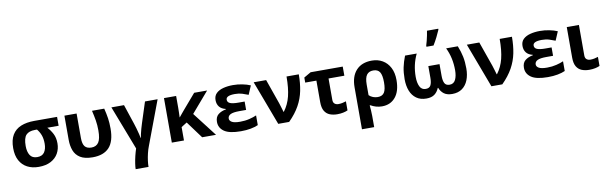

<svg xmlns="http://www.w3.org/2000/svg" viewBox="-58 -1438 7330 2319"><g transform="rotate(-10 3606.5 -278.0)"><path d="M582 -231.9Q582 -163.6 551.3 -108.9Q520.5 -54.2 460.2 -22.2Q399.9 9.8 312 9.8Q231.9 9.8 171.9 -21.5Q111.8 -52.7 78.4 -114.3Q44.9 -175.8 44.9 -266.1Q44.9 -366.7 82.3 -428.5Q119.6 -490.2 188.7 -518.6Q257.8 -546.9 353 -546.9H632.8V-438H494.1Q530.3 -399.9 556.2 -350.1Q582 -300.3 582 -231.9ZM198.2 -266.1Q198.2 -195.3 225.3 -152.6Q252.4 -109.9 314 -109.9Q375 -109.9 402.1 -149.9Q429.2 -189.9 429.2 -254.9Q429.2 -314.9 413.3 -358.2Q397.5 -401.4 367.2 -438H342.8Q267.6 -438 232.9 -400.4Q198.2 -362.8 198.2 -266.1Z M973.6 8.8Q876 8.8 821.3 -25.4Q766.6 -59.6 744.6 -118.2Q722.7 -176.8 722.7 -249V-545.9H872.1V-244.1Q872.1 -172.9 897.7 -141.4Q923.3 -109.9 979 -109.9Q1037.1 -109.9 1066.4 -152.8Q1095.7 -195.8 1095.7 -299.8Q1095.7 -364.7 1086.2 -422.4Q1076.7 -480 1061 -545.9H1210.9Q1227.5 -481 1236.1 -423.3Q1244.6 -365.7 1244.6 -295.9Q1244.6 -138.7 1176 -64.9Q1107.4 8.8 973.6 8.8Z M1865.7 -545.9 1664.1 -8.8Q1648.4 31.2 1637.7 76.2Q1627 121.1 1621.3 163.8Q1615.7 206.5 1615.7 240.2H1458Q1458 212.4 1464.4 170.4Q1470.7 128.4 1481.9 81.8Q1493.2 35.2 1506.8 -5.9L1298.8 -545.9H1453.6L1533.7 -305.2Q1543 -278.8 1553.2 -242.2Q1563.5 -205.6 1571.8 -172.1Q1580.1 -138.7 1583 -121.1H1585.9Q1587.4 -136.2 1594 -165.5Q1600.6 -194.8 1610.4 -230.2Q1620.1 -265.6 1630.9 -297.9L1710.9 -545.9Z M2472.7 -545.9 2257.8 -295.9 2485.8 0H2315.9L2162.6 -208L2092.8 -164.1V0H1943.8V-545.9H2092.8V-402.8Q2092.3 -373 2091.8 -343.3Q2091.3 -313.5 2089.8 -284.2H2091.8Q2108.9 -305.2 2125.7 -325.7Q2142.6 -346.2 2160.6 -367.2L2314 -545.9Z M2896 -335.9V-232.9H2814Q2736.8 -232.9 2703.9 -216.1Q2670.9 -199.2 2670.9 -166Q2670.9 -139.2 2700.9 -122.1Q2731 -105 2801.8 -105Q2862.8 -105 2915.8 -118.2Q2968.8 -131.3 3002.9 -147V-27.8Q2965.3 -10.7 2911.6 -0.5Q2857.9 9.8 2791 9.8Q2649.9 9.8 2586.9 -33.9Q2523.9 -77.6 2523.9 -150.9Q2523.9 -210.9 2560.3 -241Q2596.7 -271 2656.7 -282.2V-287.1Q2604.5 -299.3 2578.6 -331.8Q2552.7 -364.3 2552.7 -413.1Q2552.7 -465.3 2585 -496.6Q2617.2 -527.8 2671.4 -542Q2725.6 -556.2 2791 -556.2Q2847.7 -556.2 2904.8 -544.9Q2961.9 -533.7 3003.9 -515.1L2958 -407.2Q2921.9 -421.9 2883.5 -433.8Q2845.2 -445.8 2794.9 -445.8Q2686 -445.8 2686 -395Q2686 -362.8 2718.8 -349.4Q2751.5 -335.9 2820.8 -335.9Z M3043.9 -545.9H3196.8L3303.2 -243.2Q3310.5 -220.7 3320.8 -186.5Q3331.1 -152.3 3336.9 -131.8H3340.8Q3397.9 -207 3422.4 -305.2Q3446.8 -403.3 3446.8 -545.9H3597.2Q3597.2 -438 3578.6 -345.5Q3560.1 -252.9 3513.4 -168.5Q3466.8 -84 3382.8 0H3249Z M4136.2 -545.9V-434.1H3942.4V-170.9Q3942.4 -139.6 3960.2 -124.3Q3978 -108.9 4007.3 -108.9Q4031.7 -108.9 4054.9 -113.8Q4078.1 -118.7 4101.1 -126V-15.1Q4078.6 -4.4 4045.4 2.7Q4012.2 9.8 3973.1 9.8Q3922.4 9.8 3881.6 -6.1Q3840.8 -22 3817.1 -61.3Q3793.5 -100.6 3793.5 -170.9V-434.1H3656.2V-496.1L3742.2 -545.9Z M4747.6 -272.9Q4747.6 -137.2 4686.5 -63.7Q4625.5 9.8 4521.5 9.8Q4482.9 9.8 4447.3 -0.7Q4411.6 -11.2 4384.3 -27.8H4375.5Q4377.9 -4.9 4380.6 33.2Q4383.3 71.3 4383.3 103V240.2H4233.4V-273.9Q4233.4 -408.2 4301.5 -482.2Q4369.6 -556.2 4493.2 -556.2Q4566.9 -556.2 4624.3 -522.9Q4681.6 -489.7 4714.6 -426.5Q4747.6 -363.3 4747.6 -272.9ZM4490.2 -436Q4436.5 -436 4409.9 -399.9Q4383.3 -363.8 4383.3 -280.8V-151.9Q4404.3 -130.9 4432.6 -120.4Q4460.9 -109.9 4490.2 -109.9Q4545.9 -109.9 4570.1 -147.9Q4594.2 -186 4594.2 -272.9Q4594.2 -360.4 4570.1 -398.2Q4545.9 -436 4490.2 -436Z M5547.4 -545.9Q5576.2 -474.1 5589.4 -409.7Q5602.5 -345.2 5602.5 -265.1Q5602.5 -184.6 5577.9 -122.6Q5553.2 -60.5 5504.4 -25.4Q5455.6 9.8 5382.3 9.8Q5318.8 9.8 5282 -17.8Q5245.1 -45.4 5226.6 -92.8H5221.7Q5202.6 -45.4 5166 -17.8Q5129.4 9.8 5065.4 9.8Q4992.7 9.8 4943.6 -25.4Q4894.5 -60.5 4870.1 -122.6Q4845.7 -184.6 4845.7 -265.1Q4845.7 -345.2 4858.9 -409.7Q4872.1 -474.1 4900.4 -545.9H5043.5Q5012.2 -480 4997.3 -412.1Q4982.4 -344.2 4982.4 -270Q4982.4 -197.3 5004.9 -151.6Q5027.3 -106 5077.6 -106Q5122.6 -106 5138.9 -137.7Q5155.3 -169.4 5155.3 -228V-372.1H5292.5V-228Q5292.5 -169.4 5309.1 -137.7Q5325.7 -106 5370.6 -106Q5420.9 -106 5443.1 -151.4Q5465.3 -196.8 5465.3 -268.1Q5465.3 -341.8 5450.7 -410.9Q5436 -480 5404.3 -545.9ZM5173.3 -606V-621.1Q5181.2 -644.5 5189 -675.8Q5196.8 -707 5203.4 -738.8Q5210 -770.5 5213.4 -795.9H5351.6V-784.2Q5335 -745.1 5312 -699.2Q5289.1 -653.3 5260.3 -606Z M5658.2 -545.9H5811L5917.5 -243.2Q5924.8 -220.7 5935.1 -186.5Q5945.3 -152.3 5951.2 -131.8H5955.1Q6012.2 -207 6036.6 -305.2Q6061 -403.3 6061 -545.9H6211.4Q6211.4 -438 6192.9 -345.5Q6174.3 -252.9 6127.7 -168.5Q6081.1 -84 5997.1 0H5863.3Z M6660.6 -335.9V-232.9H6578.6Q6501.5 -232.9 6468.5 -216.1Q6435.5 -199.2 6435.5 -166Q6435.5 -139.2 6465.6 -122.1Q6495.6 -105 6566.4 -105Q6627.4 -105 6680.4 -118.2Q6733.4 -131.3 6767.6 -147V-27.8Q6730 -10.7 6676.3 -0.5Q6622.6 9.8 6555.7 9.8Q6414.6 9.8 6351.6 -33.9Q6288.6 -77.6 6288.6 -150.9Q6288.6 -210.9 6325 -241Q6361.3 -271 6421.4 -282.2V-287.1Q6369.1 -299.3 6343.3 -331.8Q6317.4 -364.3 6317.4 -413.1Q6317.4 -465.3 6349.6 -496.6Q6381.8 -527.8 6436 -542Q6490.2 -556.2 6555.7 -556.2Q6612.3 -556.2 6669.4 -544.9Q6726.6 -533.7 6768.6 -515.1L6722.7 -407.2Q6686.5 -421.9 6648.2 -433.8Q6609.9 -445.8 6559.6 -445.8Q6450.7 -445.8 6450.7 -395Q6450.7 -362.8 6483.4 -349.4Q6516.1 -335.9 6585.4 -335.9Z M7032.7 -545.9V-170.9Q7032.7 -139.6 7050.5 -124.3Q7068.4 -108.9 7097.7 -108.9Q7122.6 -108.9 7145.5 -113.8Q7168.5 -118.7 7191.9 -126V-15.1Q7169.4 -4.4 7136 2.7Q7102.5 9.8 7063.5 9.8Q7012.7 9.8 6971.9 -6.1Q6931.2 -22 6907.5 -61.3Q6883.8 -100.6 6883.8 -170.9V-545.9Z"/></g></svg>

Font: Open Sans
Style: Bold
Weight: 700
Designer: Monotype Design Team
Foundry: Monotype Imaging Inc.
Version: Version 3.000; ttfautohint (v1.8.4)